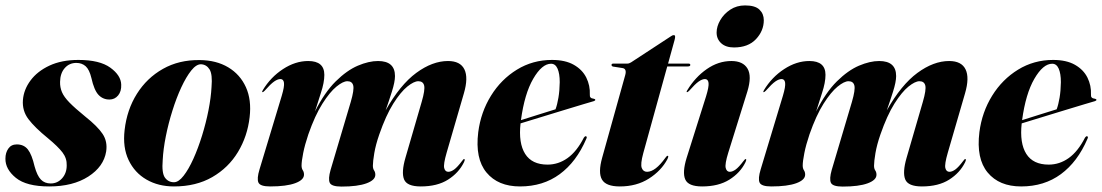

<svg xmlns="http://www.w3.org/2000/svg" viewBox="-25 -678 4063 708"><path d="M162 -1.5Q187 -1.5 204 -20.5Q221 -39.5 221 -68Q222 -94 205.5 -115.8Q189 -137.5 151.5 -168.5Q103.5 -207.5 80 -238.5Q56.5 -269.5 59.5 -309Q62.5 -347.5 87.5 -381.2Q112.5 -415 157.2 -436Q202 -457 264 -457Q342.5 -457 381.8 -428.5Q421 -400 422 -366Q423 -341 410.5 -326Q398 -311 378.5 -311Q354.5 -311 338.2 -328.2Q322 -345.5 312 -390.5Q304.5 -421.5 290.8 -433.8Q277 -446 256.5 -446Q230.5 -446 213.8 -427Q197 -408 196.5 -376Q196 -356 203.5 -338.2Q211 -320.5 231.2 -299.8Q251.5 -279 289 -248.5Q335 -212 353.5 -184Q372 -156 366.5 -119.5Q357.5 -63.5 300.8 -27Q244 9.5 156.5 9.5Q72.5 9.5 33.5 -22.2Q-5.5 -54 -5 -93Q-5 -115 5.8 -130.2Q16.5 -145.5 37 -145.5Q63 -145.5 77.8 -126.8Q92.5 -108 102.5 -64.5Q112 -30 125.8 -15.8Q139.5 -1.5 162 -1.5Z M711.5 -456.5Q772.5 -456 816.5 -429.8Q860.5 -403.5 881.8 -356.5Q903 -309.5 895.5 -246Q887.5 -175.5 852.5 -117.5Q817.5 -59.5 757.8 -25Q698 9.5 616.5 9.5Q559 9.5 515.2 -15.8Q471.5 -41 449.2 -87.8Q427 -134.5 434.5 -198.5Q443 -273.5 479.8 -332Q516.5 -390.5 575.8 -424Q635 -457.5 711.5 -456.5ZM616.5 -6Q633.5 -6 652 -29.8Q670.5 -53.5 688 -92.2Q705.5 -131 720 -177.8Q734.5 -224.5 743.8 -271.5Q753 -318.5 755 -357Q759 -404 747.8 -422Q736.5 -440 716.5 -441Q699 -441.5 680.2 -418Q661.5 -394.5 643.5 -355.8Q625.5 -317 610.8 -270Q596 -223 586.5 -175.5Q577 -128 575 -88Q571 -40 583.2 -23Q595.5 -6 616.5 -6Z M1194 -51.5 1268.5 -302.5Q1281.5 -347 1277.5 -362.8Q1273.5 -378.5 1256 -378.5Q1240 -378.5 1215.5 -358.5Q1191 -338.5 1163.8 -295.5Q1136.5 -252.5 1112 -182.5Q1099 -144 1093 -113.5Q1087 -83 1087 -67.5Q1087 -57 1091.5 -50.2Q1096 -43.5 1096 -34Q1096 -14.5 1063.5 -2.5Q1031 9.5 971 9.5Q934.5 9.5 928 -4.8Q921.5 -19 932 -53.5L1014 -325Q1024 -358.5 1022.2 -372.5Q1020.5 -386.5 1009 -386.5Q999 -386.5 986 -377.5Q973 -368.5 951 -343.5Q945.5 -338 943 -338Q940 -338.5 944 -345.5Q973 -393.5 1018.5 -423.2Q1064 -453 1111.5 -453Q1171 -453 1171 -402Q1171 -373.5 1158.2 -335Q1145.5 -296.5 1136.5 -267Q1172 -337.5 1213 -378Q1254 -418.5 1294.5 -435.8Q1335 -453 1369 -453Q1431.5 -453 1431.5 -397.5Q1431.5 -376 1420 -339.8Q1408.5 -303.5 1397 -271Q1450.5 -365.5 1510 -409.2Q1569.5 -453 1627 -453Q1672.5 -453 1687.5 -422.2Q1702.5 -391.5 1685.5 -333.5L1622 -115Q1609.5 -72 1613 -58.2Q1616.5 -44.5 1628 -44.5Q1638 -44.5 1649.8 -53Q1661.5 -61.5 1678.5 -84Q1684 -92 1686.5 -91.5Q1691.5 -91.5 1685.5 -79Q1666.5 -40.5 1627 -15.5Q1587.5 9.5 1526.5 9.5Q1475.5 9.5 1465 -16.5Q1454.5 -42.5 1470 -96L1530 -302.5Q1543 -347 1539 -362.8Q1535 -378.5 1517.5 -378.5Q1501.5 -378.5 1477 -358.8Q1452.5 -339 1425.2 -295.8Q1398 -252.5 1373.5 -182Q1360.5 -144.5 1355.2 -113.5Q1350 -82.5 1350 -67Q1350 -56 1354.5 -49.5Q1359 -43 1359 -33.5Q1359 -14 1326.5 -2Q1294 10 1234.5 10Q1197.5 10 1191 -4Q1184.5 -18 1194 -51.5Z M2137 -166Q2100.5 -81 2039 -35.8Q1977.5 9.5 1892.5 9.5Q1811.5 9.5 1769 -41.8Q1726.5 -93 1738.5 -190.5Q1748 -264.5 1785.5 -325Q1823 -385.5 1881.2 -421.2Q1939.5 -457 2010.5 -457Q2059.5 -457 2091 -439Q2122.5 -421 2137 -391.8Q2151.5 -362.5 2150 -329Q2148.5 -315.5 2164 -314Q2170 -313 2170 -310Q2170.5 -307 2164.5 -305Q2156 -302.5 2126.5 -293.8Q2097 -285 2056.2 -272.5Q2015.5 -260 1972.8 -247Q1930 -234 1894.5 -223Q1886.5 -150 1911.5 -110.5Q1936.5 -71 1994 -71Q2034 -71 2068 -95.2Q2102 -119.5 2128 -170.5Q2132 -176.5 2135.5 -175.5Q2141 -174.5 2137 -166ZM2007 -443Q1973.5 -443 1941.2 -387.5Q1909 -332 1896 -235Q1929 -245.5 1964.2 -256.5Q1999.5 -267.5 2023.5 -275Q2030 -292.5 2034.2 -317.8Q2038.5 -343 2039 -375Q2039 -406.5 2031 -424.8Q2023 -443 2007 -443Z M2270.5 -427 2235.5 -432.5Q2230 -434 2230 -438.5Q2230 -443.5 2236.5 -443.5H2288Q2295 -443.5 2302 -448L2449.5 -544.5Q2454.5 -548.5 2460 -548.5Q2464.5 -548.5 2464.5 -542Q2464.5 -538.5 2462.5 -530.5L2438.5 -443.5H2514Q2520.5 -443.5 2520.5 -438.5Q2520.5 -433 2511 -433H2435.5L2347 -113Q2336 -72.5 2341.5 -58.5Q2347 -44.5 2361 -44.5Q2391.5 -44.5 2428.5 -96Q2434 -104 2437 -103.5Q2442 -103.5 2436 -91Q2413.5 -48.5 2368 -19.5Q2322.5 9.5 2260.5 9.5Q2209.5 9.5 2194.8 -15.8Q2180 -41 2195.5 -96.5L2280.5 -401Q2287 -424.5 2270.5 -427Z M2681.5 -503Q2651.5 -503 2634.5 -518.5Q2617.5 -534 2617.5 -558Q2617.5 -580.5 2631 -603.8Q2644.5 -627 2668 -642.5Q2691.5 -658 2722.5 -658Q2759.5 -658 2775.5 -642.5Q2791.5 -627 2791.5 -603.5Q2791.5 -564.5 2762.8 -533.8Q2734 -503 2681.5 -503ZM2660.5 -115Q2647.5 -73 2651 -58.8Q2654.5 -44.5 2666 -44.5Q2676 -44.5 2687.8 -53Q2699.5 -61.5 2716.5 -84Q2722.5 -92 2724.5 -91.5Q2729.5 -91.5 2723.5 -79Q2704.5 -40.5 2664.5 -15.5Q2624.5 9.5 2564 9.5Q2513 9.5 2501.8 -16.5Q2490.5 -42.5 2507 -96L2578.5 -322.5Q2589.5 -358 2587.8 -372.2Q2586 -386.5 2574.5 -386.5Q2564.5 -386.5 2551.5 -377.5Q2538.5 -368.5 2516.5 -343.5Q2511 -338 2508.5 -338Q2505 -338.5 2509.5 -345.5Q2538.5 -393.5 2581.2 -423.2Q2624 -453 2672 -453Q2715 -453 2731.5 -425Q2748 -397 2731 -341Z M3042 -51.5 3116.5 -302.5Q3129.5 -347 3125.5 -362.8Q3121.5 -378.5 3104 -378.5Q3088 -378.5 3063.5 -358.5Q3039 -338.5 3011.8 -295.5Q2984.5 -252.5 2960 -182.5Q2947 -144 2941 -113.5Q2935 -83 2935 -67.5Q2935 -57 2939.5 -50.2Q2944 -43.5 2944 -34Q2944 -14.5 2911.5 -2.5Q2879 9.5 2819 9.5Q2782.5 9.5 2776 -4.8Q2769.5 -19 2780 -53.5L2862 -325Q2872 -358.5 2870.2 -372.5Q2868.5 -386.5 2857 -386.5Q2847 -386.5 2834 -377.5Q2821 -368.5 2799 -343.5Q2793.5 -338 2791 -338Q2788 -338.5 2792 -345.5Q2821 -393.5 2866.5 -423.2Q2912 -453 2959.5 -453Q3019 -453 3019 -402Q3019 -373.5 3006.2 -335Q2993.5 -296.5 2984.5 -267Q3020 -337.5 3061 -378Q3102 -418.5 3142.5 -435.8Q3183 -453 3217 -453Q3279.5 -453 3279.5 -397.5Q3279.5 -376 3268 -339.8Q3256.5 -303.5 3245 -271Q3298.5 -365.5 3358 -409.2Q3417.5 -453 3475 -453Q3520.5 -453 3535.5 -422.2Q3550.5 -391.5 3533.5 -333.5L3470 -115Q3457.5 -72 3461 -58.2Q3464.5 -44.5 3476 -44.5Q3486 -44.5 3497.8 -53Q3509.5 -61.5 3526.5 -84Q3532 -92 3534.5 -91.5Q3539.5 -91.5 3533.5 -79Q3514.5 -40.5 3475 -15.5Q3435.5 9.5 3374.5 9.5Q3323.5 9.5 3313 -16.5Q3302.5 -42.5 3318 -96L3378 -302.5Q3391 -347 3387 -362.8Q3383 -378.5 3365.5 -378.5Q3349.5 -378.5 3325 -358.8Q3300.5 -339 3273.2 -295.8Q3246 -252.5 3221.5 -182Q3208.5 -144.5 3203.2 -113.5Q3198 -82.5 3198 -67Q3198 -56 3202.5 -49.5Q3207 -43 3207 -33.5Q3207 -14 3174.5 -2Q3142 10 3082.5 10Q3045.5 10 3039 -4Q3032.5 -18 3042 -51.5Z M3985 -166Q3948.5 -81 3887 -35.8Q3825.5 9.5 3740.5 9.5Q3659.5 9.5 3617 -41.8Q3574.5 -93 3586.5 -190.5Q3596 -264.5 3633.5 -325Q3671 -385.5 3729.2 -421.2Q3787.5 -457 3858.5 -457Q3907.5 -457 3939 -439Q3970.5 -421 3985 -391.8Q3999.5 -362.5 3998 -329Q3996.5 -315.5 4012 -314Q4018 -313 4018 -310Q4018.5 -307 4012.5 -305Q4004 -302.5 3974.5 -293.8Q3945 -285 3904.2 -272.5Q3863.5 -260 3820.8 -247Q3778 -234 3742.5 -223Q3734.5 -150 3759.5 -110.5Q3784.5 -71 3842 -71Q3882 -71 3916 -95.2Q3950 -119.5 3976 -170.5Q3980 -176.5 3983.5 -175.5Q3989 -174.5 3985 -166ZM3855 -443Q3821.5 -443 3789.2 -387.5Q3757 -332 3744 -235Q3777 -245.5 3812.2 -256.5Q3847.5 -267.5 3871.5 -275Q3878 -292.5 3882.2 -317.8Q3886.5 -343 3887 -375Q3887 -406.5 3879 -424.8Q3871 -443 3855 -443Z"/></svg>

Font: Fraunces 144pt S000
Style: Bold Italic
Weight: 700
Italic angle: -16°
Version: Version 1.000; ttfautohint (v1.8.3)